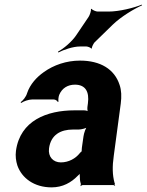

<svg xmlns="http://www.w3.org/2000/svg" viewBox="-20 -800 634 830"><path d="M472 -128 502 -352C506 -383 505 -410 497 -433C475 -501 414 -538 326 -538C267 -538 212 -519 169 -488C139 -467 110 -436 97 -397C93 -382 79 -365 69 -358L72 -355C81 -362 104 -370 119 -370H212C220 -370 228 -364 230 -359L233 -361C231 -366 233 -383 236 -390C248 -419 273 -434 304 -434C349 -434 367 -404 360 -353L358 -338C357 -331 358 -318 361 -314L363 -317C360 -321 349 -323 343 -323H302C183 -323 67 -279 49 -148C46 -125 49 -104 55 -85C74 -30 128 10 203 10C251 10 288 -11 316 -40C321 -44 327 -50 329 -54L326 -55C324 -51 325 -43 325 -37C325 -26 326 -16 329 -7C330 -5 329 1 328 3L329 5C330 3 335 0 338 0H470C472 0 475 2 476 3L478 1C477 0 475 -2 475 -4C475 -5 477 -7 477 -7L475 -10C466 -43 465 -80 472 -128ZM192 -159C200 -218 243 -240 295 -240H320C332 -240 355 -246 363 -253L359 -256C351 -249 343 -225 341 -211L334 -162C334 -159 332 -145 334 -143L336 -146C334 -148 327 -141 325 -138C307 -115 277 -98 243 -98C210 -98 187 -122 192 -159ZM363 -727 309 -647C290 -619 254 -589 231 -577L232 -573C255 -585 296 -599 325 -599H354C359 -599 373 -594 374 -590L377 -591C376 -596 384 -611 388 -616L467 -693C503 -728 560 -762 594 -777L593 -780C559 -766 495 -750 449 -750H402C395 -750 378 -757 376 -762L373 -761C375 -755 368 -734 363 -727Z"/></svg>

Font: Asimov
Style: EdgeNarIt
Weight: 500
Designer: Google
Version: Version 2.000980: 2014